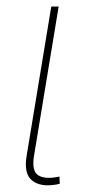

<svg xmlns="http://www.w3.org/2000/svg" viewBox="-20 -561 261 585"><path d="M153.3 1Q104 9.8 78.1 -10.7Q52.2 -31.2 61 -85.4L136.2 -541H158.7L83.5 -85.4Q76.2 -40 96.4 -27.1Q116.7 -14.2 155.8 -22Q159.2 -22.9 158.4 -22.7Q157.7 -22.5 161.1 -22.9L162.1 -1Q160.2 -1 158 -0.5Q155.8 0 153.3 1Z"/></svg>

Font: Inter 17pt Thin
Style: Italic
Weight: 250
Italic angle: -9.3988°
Version: Version 4.001;git-66647c0bb